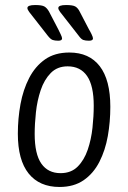

<svg xmlns="http://www.w3.org/2000/svg" viewBox="-20 -738 510 764"><path d="M217 6Q137 6 94 -47.5Q51 -101 51 -206Q51 -266 61.5 -323.5Q72 -381 96 -427.5Q120 -474 159 -501.5Q198 -529 256 -529Q335 -529 377 -474.5Q419 -420 419 -313Q419 -253 409 -196.5Q399 -140 375.5 -94Q352 -48 313 -21Q274 6 217 6ZM221 -49Q263 -49 289 -75Q315 -101 329 -142Q343 -183 348 -229.5Q353 -276 353 -317Q353 -397 326.5 -435.5Q300 -474 249 -474Q208 -474 182 -447.5Q156 -421 142 -379.5Q128 -338 123 -291.5Q118 -245 118 -205Q118 -125 144.5 -87Q171 -49 221 -49ZM334 -576Q320 -576 311.5 -579Q303 -582 293 -596L243 -660Q227 -680 219.5 -690Q212 -700 212 -706Q212 -718 243 -718Q270 -718 280 -712Q290 -706 297 -692L334 -621Q339 -613 344.5 -601.5Q350 -590 350 -585Q350 -576 334 -576ZM212 -576Q198 -576 189.5 -579Q181 -582 170 -596L120 -660Q104 -680 96.5 -690Q89 -700 89 -706Q89 -718 120 -718Q147 -718 157 -712Q167 -706 175 -692L212 -621Q216 -613 221.5 -601.5Q227 -590 227 -585Q227 -576 212 -576Z"/></svg>

Font: Asap Condensed Condensed Light
Style: Italic
Weight: 300
Width: 3
Italic angle: -6°
Designer: Pablo Cosgaya
Foundry: Omnibus-Type
Version: Version 3.001; ttfautohint (v1.8.4.7-5d5b)